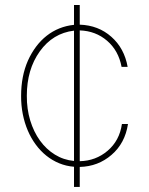

<svg xmlns="http://www.w3.org/2000/svg" viewBox="-20 -652 593 763"><path d="M296.9 90.9H274.1V10.7Q242.9 8.2 215.2 -3.2Q187.5 -14.6 164.1 -33.4Q140.6 -52.2 122 -77.6Q103.3 -103 90.4 -133.3Q77.4 -163.7 70.5 -198.7Q63.6 -233.7 63.9 -271.3Q63.9 -349.4 90.9 -410.9Q104.8 -441.8 123.6 -466.8Q142.4 -491.8 165.5 -509.9Q188.6 -528.1 215.9 -539.1Q243.3 -550.1 274.1 -553.3V-632.1H296.9V-554Q371.1 -551.5 422.6 -505.7Q474.1 -460.2 487.2 -386.4H463.1Q451 -451 405.5 -490.1Q360.1 -529.1 296.9 -531.2V-11.4Q360.8 -12.8 407.7 -52.9Q454.9 -93 464.5 -159.1H488.6Q476.9 -82.7 423.3 -36.6Q370 9.6 296.9 11.4ZM274.1 -12.4V-530.2Q190 -520.2 138.1 -447.8Q86.6 -376.1 86.6 -271.3Q86.3 -218.8 100.1 -173.3Q114 -127.8 138.8 -93.4Q163.7 -58.9 198.2 -37.6Q232.6 -16.3 274.1 -12.4Z"/></svg>

Font: Linik Sans Thin
Style: Regular
Weight: 100
Designer: Fonts by Rasmus Andersson / Changes by Cristiano Sobral with parts from Marc Monis
Foundry: rsms
Version: Version 3.020; ttfautohint (v1.6)